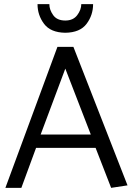

<svg xmlns="http://www.w3.org/2000/svg" viewBox="-20 -906 641 926"><path d="M429 -886Q429 -833 397.5 -791Q366 -749 295 -748Q224 -749 192.5 -791Q161 -833 161 -886H218Q218 -859 236.5 -833Q255 -807 295 -807Q333 -807 352.5 -833Q372 -859 372 -886ZM295 -575 176 -257H418ZM334 -680 595 -12 516 0 441 -193H154L83 0H6L257 -680Z"/></svg>

Font: Palanquin
Style: Regular
Weight: 400
Designer: Pria Ravichandran
Version: Version 1.0.4